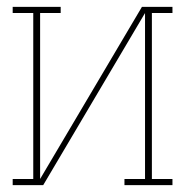

<svg xmlns="http://www.w3.org/2000/svg" viewBox="-20 -540 540 560"><path d="M17 0V-18H77V-502H17V-520H157V-502H97V-18L394 -520H483V-502H423V-18H483V0H343V-18H403V-502L106 0Z"/></svg>

Font: Iosevka Curly Slab Thin
Style: Regular
Weight: 100
Monospace: yes
Designer: Belleve Invis
Foundry: Belleve Invis
Version: Version 22.1.2; ttfautohint (v1.8.4)